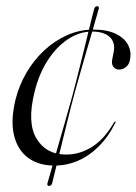

<svg xmlns="http://www.w3.org/2000/svg" viewBox="-20 -540 452 636"><path d="M410 -339.5Q407 -325.5 396.8 -317.5Q386.5 -309.5 375 -309.5Q363 -309.5 356 -318Q349 -326.5 351.5 -341.5L356 -365Q361 -386 354.5 -401.8Q348 -417.5 330.5 -426.5Q313 -435.5 285 -435.5Q243.5 -435.5 205.2 -410.2Q167 -385 138 -340Q109 -295 94.5 -235.5Q69 -133.5 101 -80.8Q133 -28 199 -28Q245 -28 286 -54.2Q327 -80.5 357.5 -134.5Q359 -136 359.8 -136.8Q360.5 -137.5 361.5 -137.5Q362.5 -137.5 362.8 -136.2Q363 -135 362 -133Q339 -87 307.2 -55.2Q275.5 -23.5 238.2 -7.5Q201 8.5 160 8.5Q108.5 8.5 73.5 -17Q38.5 -42.5 26.5 -91.5Q14.5 -140.5 31.5 -210.5Q43.5 -258 68 -299.8Q92.5 -341.5 127 -373.5Q161.5 -405.5 203 -423.8Q244.5 -442 289.5 -442Q334.5 -442 363.5 -428Q392.5 -414 404.5 -390.8Q416.5 -367.5 410 -339.5ZM226 -227.5Q221.5 -211.5 213.2 -178.8Q205 -146 195.2 -106.2Q185.5 -66.5 176.2 -28.8Q167 9 160.5 35.5Q154 62 152.5 68Q151.5 71.5 148.5 73.8Q145.5 76 142 76Q139.5 76 137.8 74Q136 72 137 67.5Q138.5 63 144 43.5Q149.5 24 157.8 -5Q166 -34 175.5 -67Q185 -100 194 -131.5Q203 -163 210.2 -188.8Q217.5 -214.5 221 -227.5Q224 -238.5 230 -262Q236 -285.5 243.8 -316.5Q251.5 -347.5 259.5 -379.8Q267.5 -412 274.2 -440.2Q281 -468.5 286 -487.8Q291 -507 292 -510.5Q293 -515 296 -517.2Q299 -519.5 302.5 -519.5Q305 -519.5 306.8 -517.2Q308.5 -515 307 -510.5Q306 -507 300.5 -487.8Q295 -468.5 286.8 -440.2Q278.5 -412 269.2 -379.8Q260 -347.5 251 -316.5Q242 -285.5 235.5 -262Q229 -238.5 226 -227.5Z"/></svg>

Font: Fraunces 120pt Light
Style: Italic
Weight: 300
Italic angle: -16°
Version: Version 1.000;[b76b70a41]